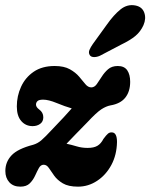

<svg xmlns="http://www.w3.org/2000/svg" viewBox="-22 -706 576 736"><path d="M426.5 -161.5Q425.5 -112 404.8 -73.5Q384 -35 350.2 -12.8Q316.5 9.5 277 9.5Q240 9.5 218.8 -3.2Q197.5 -16 185.8 -32.5Q174 -49 165.5 -61.8Q157 -74.5 145.5 -74.5Q134 -74.5 127 -61.8Q120 -49 112.5 -32.5Q105 -16 92.2 -3.2Q79.5 9.5 56 9.5Q29 9.5 13.8 -7.2Q-1.5 -24 -1.5 -50.5Q-1.5 -85 22 -110.2Q45.5 -135.5 105 -151Q122 -156 136 -167.8Q150 -179.5 181 -213Q205 -238 221.8 -256Q238.5 -274 253 -290.5Q227 -298 195.5 -311Q164 -324 143.5 -324Q127.5 -324 121.8 -318.5Q116 -313 116 -305Q116 -295.5 128 -286.5Q144 -275 144 -256.5Q144 -240 132 -231.2Q120 -222.5 103 -222.5Q76.5 -222.5 59.5 -242Q42.5 -261.5 42.5 -298Q42.5 -338 58.8 -373.5Q75 -409 107.2 -431Q139.5 -453 187.5 -453Q223.5 -453 245.8 -440.5Q268 -428 281.5 -412Q295 -396 305.2 -383.5Q315.5 -371 328 -371Q340 -371 349 -383.5Q358 -396 368 -412Q378 -428 392.2 -440.5Q406.5 -453 429.5 -453Q454.5 -453 465.8 -436.5Q477 -420 477 -392.5Q477 -355.5 458.5 -332Q440 -308.5 401.5 -302Q385 -299 366.2 -286.8Q347.5 -274.5 312.5 -237Q285 -209 266.8 -190.2Q248.5 -171.5 233 -155Q252 -151 271.8 -145Q291.5 -139 314 -139Q337.5 -139 351.2 -147Q365 -155 374.5 -173.5Q385.5 -188.5 392 -193.8Q398.5 -199 406.5 -198.5Q426.5 -198.5 426.5 -161.5ZM387.5 -611.5Q413.5 -648.5 439.8 -669.8Q466 -691 497 -685Q523 -680 531 -657.5Q539 -635 528 -609.5Q517 -585 497 -568.2Q477 -551.5 441.5 -534.5L361.5 -492.5Q349.5 -487 338 -487.2Q326.5 -487.5 322 -495Q316.5 -504 321 -514.8Q325.5 -525.5 334 -537.5Z"/></svg>

Font: Fraunces 144pt S100
Style: Bold Italic
Weight: 700
Italic angle: -16°
Version: Version 1.000; ttfautohint (v1.8.3)